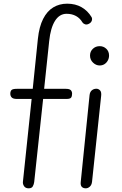

<svg xmlns="http://www.w3.org/2000/svg" viewBox="-20 -1024 661 1044"><path d="M136 0Q119 0 111.2 -11.2Q103.5 -22.5 104.5 -34.5L152 -486H71.5Q51.5 -486 43.8 -494Q36 -502 36 -514.5Q36 -527 42.2 -534Q48.5 -541 71.5 -541H158L186 -813Q193 -879 214.5 -921.2Q236 -963.5 269.5 -983.8Q303 -1004 345 -1004Q390 -1004 423.5 -984.8Q457 -965.5 477.5 -931.5Q482.5 -923.5 479.5 -912.8Q476.5 -902 465 -895.5Q452.5 -888.5 442.8 -891.8Q433 -895 428 -902.5Q415.5 -924.5 393.5 -936.8Q371.5 -949 342 -949Q303.5 -949 279.2 -910.8Q255 -872.5 247.5 -801L220 -541H338Q357.5 -541 364.8 -533.8Q372 -526.5 372 -514.5Q372 -501 366.8 -493.5Q361.5 -486 342 -486H214.5L166 -34.5Q164.5 -22 158.5 -11Q152.5 0 136 0ZM446.5 0Q432.5 0 424.8 -8Q417 -16 419 -34.5L467 -506.5Q469 -524.5 479.5 -533Q490 -541.5 504 -541.5Q515.5 -541.5 524 -532.5Q532.5 -523.5 530 -502.5L480.5 -36Q478.5 -18 468.2 -9Q458 0 446.5 0ZM469.5 -722Q469.5 -744 484.8 -758.5Q500 -773 522 -773Q543 -773 558 -758.8Q573 -744.5 573 -722Q573 -707.5 566.2 -695Q559.5 -682.5 548 -675.2Q536.5 -668 522 -668Q502 -668 485.8 -683.5Q469.5 -699 469.5 -722Z"/></svg>

Font: Edu SA Hand Cursive
Style: Regular
Weight: 400
Designer: Tina and Corey Anderson, Eben Sorkin, Mirko Velimirovic
Foundry: Google for Education
Version: Version 2.000